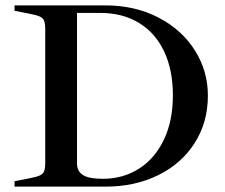

<svg xmlns="http://www.w3.org/2000/svg" viewBox="-20 -693 834 713"><path d="M34 -20 90 -31Q116 -36 128 -41.5Q140 -47 144 -57.5Q148 -68 148 -90V-583Q148 -605 144 -615.5Q140 -626 128 -631.5Q116 -637 90 -642L34 -653V-673H371Q482 -673 569 -627.5Q656 -582 704 -505.5Q752 -429 752 -338Q752 -239 703 -162Q654 -85 567.5 -42.5Q481 0 373 0H34ZM622 -339Q622 -433 589.5 -502Q557 -571 496 -608Q435 -645 353 -645H266V-86Q266 -57 288 -43Q310 -29 361 -29Q437 -29 496 -66.5Q555 -104 588.5 -174Q622 -244 622 -339Z"/></svg>

Font: Ibarra Real Nova SemiBold
Style: Regular
Weight: 600
Designer: Jose Maria Ribagorda & Octavio Pardo
Foundry: Jose Maria Ribagorda
Version: Version 1.014